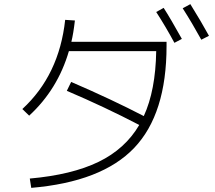

<svg xmlns="http://www.w3.org/2000/svg" viewBox="-20 -870 1040 928"><path d="M735 -812 771 -832Q805 -779 859 -682L823 -663Q781 -741 735 -812ZM863 -830 900 -850Q954 -763 990 -697L953 -678Q909 -758 863 -830ZM88 -343Q266 -507 295 -774L342 -771Q335 -709 325 -668H785V-648Q785 -319 628.5 -155Q472 9 131 38L124 -7Q327 -25 456 -87.5Q585 -150 653 -266Q486 -353 303 -431L324 -474Q523 -388 675 -309Q732 -433 735 -623H313Q259 -438 121 -311Z"/></svg>

Font: Mplus 1p Light
Style: Regular
Weight: 300
Version: Version 1.061